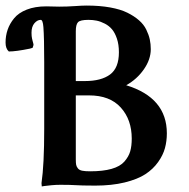

<svg xmlns="http://www.w3.org/2000/svg" viewBox="-26 -668 683 694"><path d="M91.8 -495.1 82 -492.2Q31.7 -481.9 5.9 -481.9Q-5.9 -492.2 -5.9 -514.2Q-5.9 -538.6 1.5 -560.3Q8.8 -582 24.9 -601.8Q41 -621.6 70.8 -633.3Q100.6 -645 141.1 -645L188 -644Q216.8 -644 245.1 -646Q271.5 -647.9 287.1 -647.9Q334.5 -647.9 372.1 -641.1Q409.7 -634.3 434.3 -622.1Q459 -609.9 476.3 -594.7Q493.7 -579.6 502.7 -561Q511.7 -542.5 515.4 -525.6Q519 -508.8 519 -490.2Q519 -453.1 493.9 -417.2Q468.8 -381.3 430.2 -359.9Q577.1 -314.9 577.1 -186Q577.1 -158.2 570.3 -132.8Q563.5 -107.4 545.4 -82Q527.3 -56.6 499.3 -38.3Q471.2 -20 424.6 -8.5Q377.9 2.9 317.9 2.9Q268.6 2.9 240.2 1Q229 0 190.9 0Q176.8 0 160.2 1.5Q143.6 2.9 134.3 4.4L125 5.9L124 -5.9Q133.8 -72.3 133.8 -202.1V-442.9Q133.8 -531.7 130.9 -569.8Q128.9 -596.2 121.1 -596.2Q108.9 -596.2 98.4 -584Q87.9 -571.8 87.9 -549.8Q87.9 -536.6 89.8 -528.8Q90.3 -525.4 91.8 -520.3Q93.3 -515.1 94.2 -511.5Q95.2 -507.8 95.2 -505.9Q95.2 -504.9 93.8 -501Q92.3 -497.1 91.8 -495.1ZM248 -323.2V-91.8Q248 -78.6 249.3 -72.3Q250.5 -65.9 255.4 -59.6Q260.3 -53.2 270.8 -51Q281.2 -48.8 299.8 -48.8Q346.2 -48.8 377.2 -57.6Q408.2 -66.4 423.6 -84Q439 -101.6 444.6 -120.8Q450.2 -140.1 450.2 -167Q450.2 -235.4 410.6 -279.3Q371.1 -323.2 295.9 -323.2ZM248 -555.2V-375H280.8Q339.8 -375 371.8 -398.7Q403.8 -422.4 403.8 -479Q403.8 -506.8 396.7 -528.1Q389.6 -549.3 378.9 -562Q368.2 -574.7 353 -582.5Q337.9 -590.3 323.7 -593.3Q309.6 -596.2 293.9 -596.2Q263.7 -596.2 255.9 -587.6Q248 -579.1 248 -555.2Z"/></svg>

Font: Linear Smooth
Style: Bold
Weight: 700
Designer: Philipp H. Poll, Flanker
Foundry: Philipp H. Poll, reworked by Flanker
Version: Version 1.061 | FøM Fix